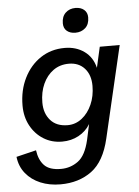

<svg xmlns="http://www.w3.org/2000/svg" viewBox="-71 -765 746 1027"><g transform="rotate(-5 302.0 -251.5)"><path d="M212 215Q153 215 105 195Q57 175 26.5 137.5Q-4 100 -10 48L97 22Q104 74 132 103.5Q160 133 222 133Q273 133 314 103Q355 73 374 -10L392 -93Q369 -55 329.5 -33.5Q290 -12 241 -12Q185 -12 141 -39.5Q97 -67 71.5 -114.5Q46 -162 46 -222Q46 -304 78.5 -369.5Q111 -435 167.5 -472.5Q224 -510 297 -510Q358 -510 402 -478.5Q446 -447 460 -389L485 -500H592L477 -8Q449 113 380 164Q311 215 212 215ZM278 -97Q320 -97 354 -123.5Q388 -150 408 -195Q428 -240 428 -295Q428 -354 396.5 -389Q365 -424 312 -424Q264 -424 228.5 -398.5Q193 -373 173 -329Q153 -285 153 -229Q153 -171 185.5 -134Q218 -97 278 -97ZM362 -586Q334 -586 316.5 -600.5Q299 -615 299 -642Q299 -678 320 -698Q341 -718 373 -718Q402 -718 419.5 -703Q437 -688 437 -662Q437 -625 415.5 -605.5Q394 -586 362 -586Z"/></g></svg>

Font: Work Sans Medium
Style: Italic
Weight: 500
Italic angle: -13°
Designer: Wei Huang
Foundry: Wei Huang
Version: Version 2.012; ttfautohint (v1.8.3)